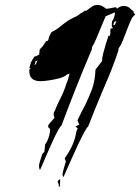

<svg xmlns="http://www.w3.org/2000/svg" viewBox="-20 -701 568 778"><path d="M237 17 233 7Q235 -7 239 -20Q243 -33 247 -47L242 -59Q254 -76 264 -94Q274 -112 280 -130Q282 -135 283.5 -140.5Q285 -146 286 -151Q287 -156 288 -160.5Q289 -165 290 -170Q292 -174 293 -177Q294 -180 295 -181L286 -188L302 -197Q298 -202 296.5 -206Q295 -210 294 -214Q302 -230 309.5 -245.5Q317 -261 326 -277Q341 -309 353 -340Q360 -360 363 -379.5Q366 -399 367 -419L394 -454Q393 -464 398 -484Q403 -504 409.5 -525Q416 -546 420 -557L424 -555L426 -559Q427 -563 427 -566Q427 -569 427 -572Q427 -575 427 -578Q427 -581 428 -585L438 -587L433 -594V-604L434 -614Q436 -617 438 -620.5Q440 -624 441 -627Q446 -640 446 -651L408 -635Q402 -621 391.5 -596Q381 -571 371 -546.5Q361 -522 353 -511L352 -501Q319 -423 288.5 -346.5Q258 -270 229 -192Q224 -189 214.5 -171.5Q205 -154 193.5 -129Q182 -104 171 -78.5Q160 -53 152 -34.5Q144 -16 142 -12Q135 -24 140.5 -42.5Q146 -61 151 -76L160 -87L163 -116Q168 -123 171.5 -130Q175 -137 177 -144Q183 -161 183 -178L175 -186L176 -195L201 -224Q195 -235 199 -248L202 -251Q207 -265 213.5 -279Q220 -293 227 -307Q240 -332 249 -362Q254 -373 256.5 -382.5Q259 -392 262 -403L250 -398Q240 -389 219 -383.5Q198 -378 177 -375Q156 -372 144 -372Q95 -372 99 -420L105 -423L99 -425L105 -447Q107 -452 110.5 -458Q114 -464 119 -471L138 -479L139 -481L141 -501Q149 -508 155.5 -517Q162 -526 167 -535L171 -534L176 -539Q177 -542 177 -545Q177 -548 178 -550Q180 -555 183 -560.5Q186 -566 189 -571Q197 -575 205.5 -580Q214 -585 221 -591Q228 -597 236 -603Q244 -609 251 -614Q256 -618 263.5 -622Q271 -626 279 -630Q298 -638 305 -646Q310 -648 316 -652Q318 -654 320 -655.5Q322 -657 325 -658L329 -657Q340 -665 351 -673Q362 -681 374 -681Q385 -681 395 -676Q400 -673 404 -670Q408 -667 412 -665L450 -672L454 -666Q468 -677 481 -677Q496 -677 506 -668L524 -652L520 -650L528 -643L516 -630Q507 -613 497.5 -588Q488 -563 479 -540Q470 -517 461 -506Q460 -503 460 -501Q460 -499 460 -497Q447 -458 432 -419.5Q417 -381 400 -343Q384 -305 368 -266Q352 -227 337 -188Q332 -185 321 -164.5Q310 -144 296.5 -115.5Q283 -87 270.5 -58.5Q258 -30 248.5 -9Q239 12 237 17ZM439 -599 445 -600 452 -616 442 -612ZM119 -439 125 -440 132 -456 123 -452V-445ZM218 57Q220 45 213 36L218 28L224 25L223 53Z"/></svg>

Font: Water Brush
Style: Regular
Weight: 400
Designer: Robert E. Leuschke
Foundry: Robert E. Leuschke
Version: Version 1.010; ttfautohint (v1.8.4.7-5d5b)